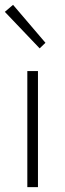

<svg xmlns="http://www.w3.org/2000/svg" viewBox="-21 -774 270 794"><path d="M92 0V-480H136V0ZM143 -574 -1 -725 33 -754 167 -597Z"/></svg>

Font: Toshiba Sans Light
Style: Regular
Weight: 300
Designer: Paul D. Hunt
Foundry: Toshiba Corporation
Version: Version 2.020;PS 2.0;hotconv 1.0.86;makeotf.lib2.5.63406